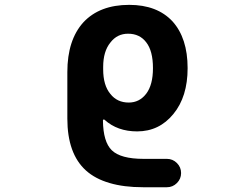

<svg xmlns="http://www.w3.org/2000/svg" viewBox="-20 -578 1040 806"><path d="M580.1 208Q500 208 440.4 190.4Q379.9 172.9 340.8 137.7Q301.8 102.5 282.2 47.9Q262.7 -6.8 262.7 -80.1V-275.4Q262.7 -410.2 330.1 -484.4Q398.4 -557.6 522.5 -557.6Q639.6 -557.6 704.1 -488.3Q767.6 -418 767.6 -292Q767.6 -171.9 708 -99.6Q648.4 -26.4 555.7 -26.4Q472.7 -26.4 418.9 -75.2Q417 -77.1 414.6 -76.2Q412.1 -75.2 412.1 -72.3Q413.1 17.6 449.2 52.7Q486.3 88.9 583 88.9H680.7Q705.1 88.9 722.7 106.4Q740.2 124 740.2 148.4Q740.2 172.9 722.7 190.4Q705.1 208 680.7 208ZM517.6 -436.5Q471.7 -436.5 443.4 -399.4Q413.1 -362.3 413.1 -296.9V-287.1Q413.1 -219.7 443.4 -183.6Q471.7 -147.5 520.5 -147.5Q565.4 -147.5 593.8 -184.6Q622.1 -221.7 622.1 -292Q622.1 -364.3 593.8 -400.4Q566.4 -436.5 517.6 -436.5Z"/></svg>

Font: Rounded-X Mgen+ 1m bold
Style: Bold
Weight: 700
Designer: [Source Han Sans]
Ryoko NISHIZUKA  (kana & ideographs); Paul D. Hunt (Latin, Greek & Cyrillic); Wenlong ZHANG  (bopomofo
Version: Version 1.059.20150602